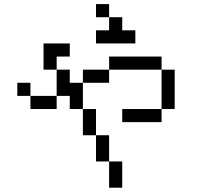

<svg xmlns="http://www.w3.org/2000/svg" viewBox="-20 -832 1040 915"><path d="M500 -750H437.5V-812.5H500ZM62.5 -437.5H125V-375H62.5ZM125 -375H250V-312.5H125ZM187.5 -625H312.5V-562.5H250V-500H187.5ZM250 -500H312.5V-437.5H375V-312.5H312.5V-375H250ZM375 -312.5H437.5V-187.5H375ZM375 -500H500V-437.5H375ZM437.5 -187.5H500V-62.5H437.5ZM437.5 -687.5H500V-750H562.5V-687.5H625V-625H437.5ZM500 -62.5H562.5V62.5H500ZM500 -562.5H750V-500H500ZM562.5 -312.5H750V-250H562.5ZM750 -500H812.5V-312.5H750Z"/></svg>

Font: 寒蝉点阵体 16px
Style: Regular
Weight: 400
Designer: Designed by Warren2060
Foundry: ChillType
Version: Version 1.000